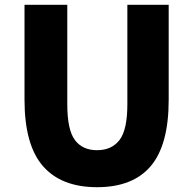

<svg xmlns="http://www.w3.org/2000/svg" viewBox="-20 -765 803 799"><path d="M384 14Q235 14 158.5 -74Q82 -162 82 -350V-745H260V-331Q260 -225 291.5 -182.5Q323 -140 384 -140Q445 -140 477.5 -182.5Q510 -225 510 -331V-745H682V-350Q682 -162 607.5 -74Q533 14 384 14Z"/></svg>

Font: Source Han Sans CN Heavy
Style: Regular
Weight: 900
Designer: Ryoko NISHIZUKA 西塚涼子 (kana, bopomofo & ideographs); Paul D. Hunt (Latin, Greek & Cyrillic); Sandoll Communications 산돌커뮤니
Foundry: Adobe
Version: Version 2.000;hotconv 1.0.107;makeotfexe 2.5.65593